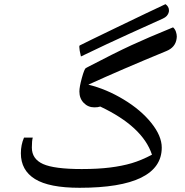

<svg xmlns="http://www.w3.org/2000/svg" viewBox="-20 -891 889 921"><path d="M372.1 -80.1Q449.2 -80.1 507.6 -87.4Q565.9 -94.7 611.6 -108.2Q657.2 -121.6 709 -148.9Q664.6 -283.7 460.9 -379.9Q450.2 -376 433.1 -376Q402.3 -376 381.6 -397.5Q360.8 -418.9 360.8 -452.1Q360.8 -474.1 372.8 -517.6Q384.8 -561 392.1 -564.9Q532.7 -638.2 609.9 -673.8Q687 -709.5 810.1 -759.8Q819.3 -752 823.7 -739.3Q828.1 -726.6 828.1 -715.3L827.1 -705.1Q821.3 -663.6 777.8 -646Q563 -557.6 403.8 -484.9Q490.2 -463.9 573 -413.8Q655.8 -363.8 705.8 -301.3Q755.9 -238.8 755.9 -183.1Q755.9 -87.4 657 -38.8Q558.1 9.8 361.8 9.8Q215.8 9.8 147.9 -32.2Q80.1 -74.2 80.1 -155.8Q80.1 -196.3 95.2 -231H137.2Q132.8 -216.3 132.8 -183.1Q132.8 -128.4 186.5 -104.2Q240.2 -80.1 372.1 -80.1ZM368.2 -620.1Q360.4 -652.8 360.4 -666Q360.4 -671.9 362.3 -672.9Q389.6 -687 542.5 -760.7Q695.3 -834.5 773.9 -871.1Q790.5 -858.9 790.5 -841.3L790 -834Q785.2 -812.5 761.2 -801.8Q572.3 -716.8 489.7 -678Q407.2 -639.2 368.2 -620.1Z"/></svg>

Font: Droid Arabic Naskh Colored
Style: Regular
Weight: 400
Designer: Pascal Zoghbi
Foundry: Ascender Corporation
Version: Version 1.00